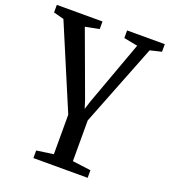

<svg xmlns="http://www.w3.org/2000/svg" viewBox="-145 -645 872 986"><g transform="rotate(20 291.0 -152.0)"><path d="M151.5 238V196.5L243.5 183.5V-32.5L52 -486L-4.5 -501V-542.5H245V-501L169 -486L298.5 -134L312.5 -89.5L327 -135L455 -486.5L379.5 -501V-542.5H585.5V-501L523 -486L347.5 -39V183.5L448 196.5V238Z"/></g></svg>

Font: Merriweather 48pt
Style: Regular
Weight: 400
Version: Version 2.100